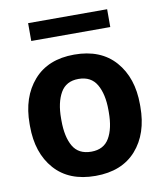

<svg xmlns="http://www.w3.org/2000/svg" viewBox="-81 -778 727 854"><g transform="rotate(-10 282.0 -350.5)"><path d="M32.7 -269Q32.7 -389.6 97.7 -463.9Q162.6 -538.1 281.2 -538.1Q400.9 -538.1 466.1 -463.9Q531.2 -389.6 531.2 -269V-258.8Q531.2 -137.2 466.3 -63.7Q401.4 9.8 282.2 9.8Q162.6 9.8 97.7 -63.7Q32.7 -137.2 32.7 -258.8ZM174.8 -258.8Q174.8 -185.1 199.7 -142.3Q224.6 -99.6 282.2 -99.6Q338.4 -99.6 363.5 -142.6Q388.7 -185.5 388.7 -258.8V-269Q388.7 -340.8 363.3 -384.5Q337.9 -428.2 281.2 -428.2Q225.1 -428.2 200 -384.3Q174.8 -340.3 174.8 -269ZM460.9 -630.9H104V-711.4H460.9Z"/></g></svg>

Font: Roboto Web
Style: Bold
Weight: 700
Designer: Google
Version: Version 1.200310; 2013